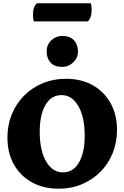

<svg xmlns="http://www.w3.org/2000/svg" viewBox="-20 -1133 755 1165"><path d="M336 12Q243 12 173 -27Q103 -66 64 -136Q25 -206 25 -298Q25 -374 51.5 -439Q78 -504 126 -552.5Q174 -601 239 -628Q304 -655 380 -655Q473 -655 542.5 -616Q612 -577 651 -507Q690 -437 690 -345Q690 -269 663.5 -203.5Q637 -138 589 -90Q541 -42 476.5 -15Q412 12 336 12ZM362 -87Q424 -87 459 -146.5Q494 -206 494 -310Q494 -422 455.5 -489Q417 -556 353 -556Q291 -556 256 -496.5Q221 -437 221 -333Q221 -221 259.5 -154Q298 -87 362 -87ZM357 -727Q311 -727 287 -753Q263 -779 263 -821Q263 -862 291.5 -888.5Q320 -915 357 -915Q404 -915 428.5 -889Q453 -863 453 -821Q453 -781 424 -754Q395 -727 357 -727ZM512 -1003H185Q183 -1009 181.5 -1018.5Q180 -1028 180 -1042Q180 -1094 204 -1113H531Q536 -1100 536 -1074Q536 -1023 512 -1003Z"/></svg>

Font: Petrona Black
Style: Regular
Weight: 900
Designer: Ringo R. Seeber
Foundry: Ringo R. Seeber
Version: Version 2.001; ttfautohint (v1.8.3)